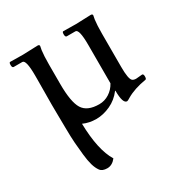

<svg xmlns="http://www.w3.org/2000/svg" viewBox="-161 -562 890 933"><g transform="rotate(-30 284.0 -96.0)"><path d="M224 220Q203 247 175 247Q147 247 135.5 231Q124 215 117 191Q110 167 106 130Q102 93 99.5 60.5Q97 28 96.5 -26.5Q96 -81 95.5 -105.5Q95 -130 95 -155L96 -301V-319Q96 -407 75 -407H26Q18 -408 18 -422.5Q18 -437 24 -437L95 -436L179 -439Q189 -439 189 -431Q189 -428 187.5 -423Q186 -418 185 -410Q181 -380 181 -332V-223Q181 -121 205.5 -81.5Q230 -42 297 -42Q327 -42 353 -58.5Q379 -75 394 -103V-319Q394 -407 373 -407H324Q316 -408 316 -422.5Q316 -437 322 -437L393 -436L477 -439Q487 -439 487 -431Q487 -428 485.5 -423Q484 -418 483 -410Q479 -380 479 -332V-146Q479 -78 493 -66Q500 -60 514 -60L548 -63Q556 -63 556 -48.5Q556 -34 550 -33Q483 -22 439 4Q425 13 421 13Q397 13 397 -60H395Q368 -24 328 -5.5Q288 13 248.5 13Q209 13 176 -2Q179 146 224 220Z"/></g></svg>

Font: Sedan
Style: Regular
Weight: 400
Designer: Sebastian Salazar
Foundry: Sebastian Salazar
Version: Version 1.001